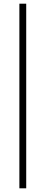

<svg xmlns="http://www.w3.org/2000/svg" viewBox="-20 -820 247 1040"><path d="M85 200H122V-800H85Z"/></svg>

Font: Absans
Style: Regular
Weight: 400
Designer: Valerio Monopoli
Version: Version 1.200;Glyphs 3.2 (3217)